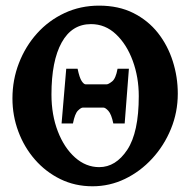

<svg xmlns="http://www.w3.org/2000/svg" viewBox="-20 -650 689 685"><path d="M614.3 -315.9Q614.3 -249.5 589.8 -189.9Q565.4 -130.4 522.9 -84.2Q480.5 -38.1 425.8 -11.7Q371.1 14.6 310.1 14.6Q247.6 14.6 195.3 -11Q143.1 -36.6 104.7 -80.6Q66.4 -124.5 45.4 -180.9Q24.4 -237.3 24.4 -298.8Q24.4 -365.2 47.6 -425Q70.8 -484.9 112.3 -531Q153.8 -577.1 210.4 -603.5Q267.1 -629.9 333.5 -629.9Q403.3 -629.9 455.8 -603.5Q508.3 -577.1 543.5 -532.5Q578.6 -487.8 596.4 -431.6Q614.3 -375.5 614.3 -315.9ZM475.1 -307.1Q475.1 -374.5 453.6 -433.1Q432.1 -491.7 393.8 -527.8Q355.5 -564 304.7 -564Q236.3 -564 200 -498.3Q163.6 -432.6 163.6 -313Q163.6 -240.2 186.3 -181.4Q209 -122.6 247.8 -88.1Q286.6 -53.7 334 -53.7Q393.1 -53.7 434.1 -115.7Q475.1 -177.7 475.1 -307.1ZM424.8 -209.5H384.3Q377.4 -242.7 366.7 -254.4Q356 -266.1 349.1 -266.1H275.4Q269 -266.1 258.1 -255.4Q247.1 -244.6 240.2 -209.5H199.7L216.3 -404.8H256.8Q263.7 -372.1 271.5 -360.6Q279.3 -349.1 285.6 -349.1H360.4Q366.7 -349.1 379.9 -359.4Q393.1 -369.6 399.4 -404.8H439.9Z"/></svg>

Font: Gentium Book Plus
Style: Bold
Weight: 700
Designer: Victor Gaultney, Annie Olsen, Iska Routamaa, Becca Hirsbrunner
Foundry: SIL International
Version: Version 6.101